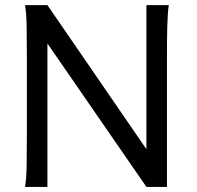

<svg xmlns="http://www.w3.org/2000/svg" viewBox="-20 -733 772 753"><path d="M166 -562.5V0H78.1Q83.5 -29.3 84.5 -84.7Q85.4 -140.1 85.4 -212.4V-500.5Q85.4 -572.8 84.5 -628.2Q83.5 -683.6 78.1 -712.9H166L554.2 -147.9V-712.9H642.1Q639.6 -698.2 638.2 -676.8Q636.7 -655.3 636 -628.2Q635.3 -601.1 635 -568.8Q634.8 -536.6 634.8 -500.5V0H554.2Z"/></svg>

Font: Andika
Style: Regular
Weight: 400
Designer: Victor Gaultney, Annie Olsen, Julie Remington, Don Collingsworth, Eric Hays
Foundry: SIL International
Version: Version 1.001